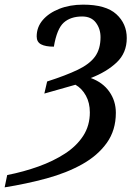

<svg xmlns="http://www.w3.org/2000/svg" viewBox="-101 -567 602 827"><path d="M-70 187Q1 173 65 150Q129 127 179 94.5Q229 62 257.5 18Q286 -26 286 -83Q286 -124 269 -155Q252 -186 224 -202L90 -164L102 -216Q183 -242 234 -266.5Q285 -291 308.5 -323.5Q332 -356 332 -407Q332 -443 312 -469.5Q292 -496 253 -496Q203 -496 173.5 -469.5Q144 -443 131 -366Q95 -366 76 -376Q57 -386 57 -410Q57 -450 83 -480.5Q109 -511 154.5 -529Q200 -547 257 -547Q355 -547 400 -506Q445 -465 445 -403Q445 -339 401.5 -298Q358 -257 290 -231Q342 -212 370 -172Q398 -132 398 -81Q398 -6 359 48.5Q320 103 253 140.5Q186 178 99.5 201.5Q13 225 -81 240Z"/></svg>

Font: Noto Serif Medium
Style: Italic
Weight: 500
Italic angle: -12°
Designer: Monotype Design Team
Foundry: Monotype Imaging Inc.
Version: Version 2.014; ttfautohint (v1.8.4.7-5d5b)